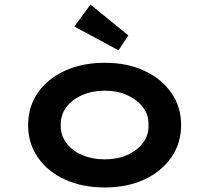

<svg xmlns="http://www.w3.org/2000/svg" viewBox="-20 -817 923 847"><path d="M442 10Q343 10 266.5 -25Q190 -60 147 -122.5Q104 -185 104 -265Q104 -346 147 -408Q190 -470 266.5 -505Q343 -540 442 -540Q541 -540 616.5 -505Q692 -470 735.5 -408Q779 -346 779 -265Q779 -185 735.5 -122.5Q692 -60 616.5 -25Q541 10 442 10ZM442 -114Q497 -114 540.5 -133Q584 -152 610.5 -186.5Q637 -221 635 -265Q637 -310 610.5 -344Q584 -378 540.5 -397.5Q497 -417 442 -417Q387 -417 342.5 -397.5Q298 -378 272.5 -344Q247 -310 248 -265Q247 -221 272.5 -186.5Q298 -152 342.5 -133Q387 -114 442 -114ZM503 -595 308 -700 379 -797 546 -661Z"/></svg>

Font: Lexend Peta SemiBold
Style: Regular
Weight: 600
Designer: Bonnie Shaver-Troup, Thomas Jockin
Foundry: Lexend
Version: Version 1.007